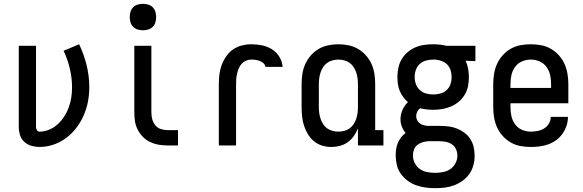

<svg xmlns="http://www.w3.org/2000/svg" viewBox="-20 -759 3040 1002"><path d="M186 8Q165 8 144 2Q123 -4 107 -18.5Q91 -33 84.5 -54Q78 -75 78 -96V-520H168V-96Q168 -88 172.5 -80Q177 -72 186 -72Q212 -72 237 -82.5Q262 -93 281.5 -111Q301 -129 315.5 -151.5Q330 -174 339 -199Q348 -224 352 -250Q356 -276 356 -303Q356 -352 344.5 -400.5Q333 -449 312 -494L393 -528Q418 -476 432 -419Q446 -362 446 -304Q446 -266 439 -229Q432 -192 417 -157.5Q402 -123 379 -92.5Q356 -62 326 -39.5Q296 -17 260 -4.5Q224 8 186 8Z M909 0H853Q829 0 806.5 -4Q784 -8 763 -18Q742 -28 725.5 -45Q709 -62 698.5 -82.5Q688 -103 684.5 -126Q681 -149 681 -172V-520H770V-172Q770 -154 774.5 -137Q779 -120 790 -106Q801 -92 818 -86Q835 -80 853 -80H909ZM726 -601Q712 -601 698.5 -605Q685 -609 675 -619Q665 -629 661 -642.5Q657 -656 657 -670Q657 -684 661 -697.5Q665 -711 675 -721Q685 -731 698.5 -735Q712 -739 726 -739Q740 -739 753.5 -735Q767 -731 777 -721Q787 -711 791 -697.5Q795 -684 795 -670Q795 -656 791 -642.5Q787 -629 777 -619Q767 -609 753.5 -605Q740 -601 726 -601Z M1122 0V-320Q1122 -345 1125 -370.5Q1128 -396 1137 -420Q1146 -444 1160.5 -465Q1175 -486 1195.5 -500.5Q1216 -515 1241 -521.5Q1266 -528 1291 -528Q1319 -528 1347 -522.5Q1375 -517 1399 -502Q1423 -487 1438 -462.5Q1453 -438 1455 -410H1365Q1364 -421 1355 -429Q1346 -437 1335.5 -441Q1325 -445 1314 -446.5Q1303 -448 1291 -448Q1277 -448 1264 -442.5Q1251 -437 1241.5 -426.5Q1232 -416 1226.5 -403Q1221 -390 1217.5 -376Q1214 -362 1213 -348Q1212 -334 1212 -320V0Z M1710 8Q1685 8 1661.5 1Q1638 -6 1619 -21.5Q1600 -37 1587 -58.5Q1574 -80 1566.5 -103.5Q1559 -127 1556.5 -151Q1554 -175 1554 -200V-320Q1554 -347 1558 -373.5Q1562 -400 1573 -424.5Q1584 -449 1602 -469.5Q1620 -490 1643 -503.5Q1666 -517 1692.5 -522.5Q1719 -528 1746 -528Q1773 -528 1799.5 -522.5Q1826 -517 1849 -503.5Q1872 -490 1890 -469.5Q1908 -449 1919 -424.5Q1930 -400 1934 -373.5Q1938 -347 1938 -320V-80H1981V0H1848V-89Q1840 -68 1826.5 -49Q1813 -30 1795 -17Q1777 -4 1755 2Q1733 8 1710 8ZM1746 -72Q1761 -72 1776.5 -76Q1792 -80 1804.5 -89Q1817 -98 1825.5 -111Q1834 -124 1839 -139Q1844 -154 1846 -169.5Q1848 -185 1848 -200V-320Q1848 -335 1846 -350.5Q1844 -366 1839 -381Q1834 -396 1825.5 -409Q1817 -422 1804.5 -431Q1792 -440 1776.5 -444Q1761 -448 1746 -448Q1731 -448 1715.5 -444Q1700 -440 1687.5 -431Q1675 -422 1666.5 -409Q1658 -396 1653 -381Q1648 -366 1646 -350.5Q1644 -335 1644 -320V-200Q1644 -185 1646 -169.5Q1648 -154 1653 -139Q1658 -124 1666.5 -111Q1675 -98 1687.5 -89Q1700 -80 1715.5 -76Q1731 -72 1746 -72Z M2251 223Q2225 223 2200 219.5Q2175 216 2151 207.5Q2127 199 2106.5 183.5Q2086 168 2071.5 147.5Q2057 127 2051 102Q2045 77 2045 51Q2045 35 2047.5 18.5Q2050 2 2056.5 -13.5Q2063 -29 2073 -42Q2083 -55 2097 -65Q2084 -80 2077 -98.5Q2070 -117 2070 -137Q2070 -162 2080.5 -185.5Q2091 -209 2109 -226Q2095 -238 2084 -253Q2073 -268 2066 -285Q2059 -302 2056.5 -320.5Q2054 -339 2054 -357Q2054 -381 2059 -405Q2064 -429 2076 -449.5Q2088 -470 2106.5 -486Q2125 -502 2147 -511.5Q2169 -521 2193 -524.5Q2217 -528 2241 -528Q2258 -528 2275.5 -526Q2293 -524 2309 -520H2461V-440L2410 -442Q2419 -422 2423 -400.5Q2427 -379 2427 -357Q2427 -333 2422.5 -309.5Q2418 -286 2405.5 -265Q2393 -244 2374.5 -228.5Q2356 -213 2334 -203.5Q2312 -194 2288.5 -190Q2265 -186 2241 -186Q2224 -186 2206.5 -188Q2189 -190 2173 -194Q2163 -187 2157.5 -176Q2152 -165 2152 -153Q2152 -142 2157 -132Q2162 -122 2170.5 -115.5Q2179 -109 2190 -106Q2201 -103 2212 -102H2274Q2297 -102 2319.5 -99.5Q2342 -97 2363.5 -88.5Q2385 -80 2403.5 -66.5Q2422 -53 2434.5 -33.5Q2447 -14 2452 8.5Q2457 31 2457 53Q2457 79 2450.5 103.5Q2444 128 2429.5 148.5Q2415 169 2394.5 184Q2374 199 2350 208Q2326 217 2301 220Q2276 223 2251 223ZM2241 -266Q2260 -266 2278.5 -271Q2297 -276 2311 -289Q2325 -302 2331 -320Q2337 -338 2337 -357Q2337 -374 2332 -391Q2327 -408 2315.5 -420.5Q2304 -433 2287.5 -439.5Q2271 -446 2254 -448H2241Q2222 -448 2203.5 -443Q2185 -438 2171 -425.5Q2157 -413 2150.5 -394.5Q2144 -376 2144 -357Q2144 -338 2150.5 -320Q2157 -302 2171 -289Q2185 -276 2203.5 -271Q2222 -266 2241 -266ZM2251 143Q2271 143 2292 139Q2313 135 2330 123.5Q2347 112 2357 93Q2367 74 2367 53Q2367 36 2360 20Q2353 4 2339 -5.5Q2325 -15 2308 -18.5Q2291 -22 2274 -22H2215Q2200 -21 2185 -16.5Q2170 -12 2158 -2.5Q2146 7 2140.5 21.5Q2135 36 2135 52Q2135 73 2144.5 92Q2154 111 2171 123Q2188 135 2209 139Q2230 143 2251 143Z M2750 8Q2723 8 2696 3Q2669 -2 2645.5 -15.5Q2622 -29 2603.5 -49.5Q2585 -70 2574 -94.5Q2563 -119 2558.5 -146Q2554 -173 2554 -200V-320Q2554 -347 2558.5 -374Q2563 -401 2574 -425.5Q2585 -450 2603.5 -470.5Q2622 -491 2645.5 -504.5Q2669 -518 2696 -523Q2723 -528 2750 -528Q2777 -528 2804 -523Q2831 -518 2854.5 -504.5Q2878 -491 2896.5 -470.5Q2915 -450 2926 -425.5Q2937 -401 2941.5 -374Q2946 -347 2946 -320V-220H2644V-200Q2644 -176 2649 -153Q2654 -130 2668 -110.5Q2682 -91 2704 -81.5Q2726 -72 2750 -72Q2768 -72 2786 -75.5Q2804 -79 2819.5 -88.5Q2835 -98 2844.5 -114Q2854 -130 2854 -149H2944Q2944 -125 2936.5 -102.5Q2929 -80 2915.5 -61Q2902 -42 2883 -28Q2864 -14 2842 -6Q2820 2 2796.5 5Q2773 8 2750 8ZM2856 -300V-320Q2856 -344 2851 -367Q2846 -390 2832 -409.5Q2818 -429 2796 -438.5Q2774 -448 2750 -448Q2726 -448 2704 -438.5Q2682 -429 2668 -409.5Q2654 -390 2649 -367Q2644 -344 2644 -320V-300Z"/></svg>

Font: Iosevka Bendy Medium
Style: Regular
Weight: 500
Monospace: yes
Designer: Belleve Invis
Foundry: Belleve Invis
Version: Version 30.1.2